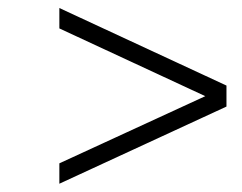

<svg xmlns="http://www.w3.org/2000/svg" viewBox="-20 -543 590 469"><path d="M125 -94.2V-144L481.4 -308.1L125 -473.6V-523.4L533.2 -334V-282.7Z"/></svg>

Font: Elstob Medium
Style: Italic
Weight: 500
Italic angle: -20°
Designer: Peter S. Baker
Version: Version 1.015